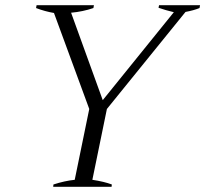

<svg xmlns="http://www.w3.org/2000/svg" viewBox="-20 -720 791 740"><path d="M186 -9Q229 -23 268 -27L324 -300L188 -670Q153 -676 119 -689L121 -700H342L340 -689Q299 -675 254 -671L376 -334L650 -673Q620 -680 591 -690L593 -700H751L749 -689Q727 -680 695 -674L392 -300L336 -27Q382 -20 411 -9L410 0H185Z"/></svg>

Font: Trirong Light
Style: Italic
Weight: 300
Italic angle: -12°
Designer: Katatrad Team
Foundry: CadsonDemak
Version: Version 1.001